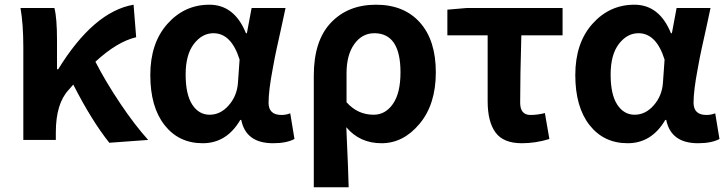

<svg xmlns="http://www.w3.org/2000/svg" viewBox="-20 -594 3082 815"><path d="M79 0V-393Q79 -492 67 -560H211Q222 -517 222 -423V-300H227Q378 -545 547 -574L558 -436Q477 -417 385 -332Q428 -248 490 -155.5Q552 -63 609 0L444 12Q369 -82 291 -235Q285 -228 271 -212Q217 -154 217 -32V0Z M1000 -85Q942 14 840.5 14Q739 14 678.5 -63Q618 -140 618 -275.5Q618 -411 690.5 -492.5Q763 -574 869 -574Q975 -574 1024 -453H1028L1048 -560H1192Q1189 -544 1174.5 -478.5Q1160 -413 1153.5 -383.5Q1147 -354 1138 -304Q1120 -210 1120 -158Q1120 -106 1175 -106Q1194 -106 1212 -113L1230 -4Q1196 14 1139 14Q1024 14 1004 -85ZM990 -242 997 -341Q962 -453 886 -453Q838 -453 803 -407.5Q768 -362 768 -277.5Q768 -193 796 -150Q824 -107 870 -107Q916 -107 951 -147Q986 -187 990 -242Z M1312 201V-273Q1312 -421 1384.5 -497.5Q1457 -574 1576 -574Q1695 -574 1762.5 -498.5Q1830 -423 1830 -287Q1830 -151 1761 -68.5Q1692 14 1599.5 14Q1507 14 1450 -54Q1459 143 1460 201ZM1566 -107Q1616 -107 1648 -153Q1680 -199 1680 -287Q1680 -453 1569 -453Q1517 -453 1484 -407Q1451 -361 1451 -283V-160Q1498 -107 1566 -107Z M2195 14Q2117 14 2083.5 -31.5Q2050 -77 2050 -164V-444H1879V-553L1961 -560H2368V-444H2193Q2188 -271 2188 -158Q2188 -106 2232 -106Q2261 -106 2293 -114L2312 -4Q2254 14 2195 14Z M2804 -85Q2746 14 2644.5 14Q2543 14 2482.5 -63Q2422 -140 2422 -275.5Q2422 -411 2494.5 -492.5Q2567 -574 2673 -574Q2779 -574 2828 -453H2832L2852 -560H2996Q2993 -544 2978.5 -478.5Q2964 -413 2957.5 -383.5Q2951 -354 2942 -304Q2924 -210 2924 -158Q2924 -106 2979 -106Q2998 -106 3016 -113L3034 -4Q3000 14 2943 14Q2828 14 2808 -85ZM2794 -242 2801 -341Q2766 -453 2690 -453Q2642 -453 2607 -407.5Q2572 -362 2572 -277.5Q2572 -193 2600 -150Q2628 -107 2674 -107Q2720 -107 2755 -147Q2790 -187 2794 -242Z"/></svg>

Font: Swei Fan Sans CJK TC
Style: Bold
Weight: 700
Version: Version 2.130